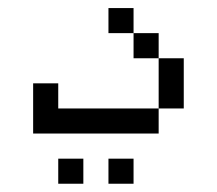

<svg xmlns="http://www.w3.org/2000/svg" viewBox="-20 -520 540 478"><path d="M187.5 -62.5V-125H125V-62.5ZM312.5 -62.5V-125H250V-62.5ZM62.5 -312.5Q62.5 -312.5 62.5 -187.5H375V-250H125V-312.5ZM375 -250H437.5Q437.5 -250 437.5 -375H375Q375 -375 375 -250ZM375 -375V-437.5H312.5V-375ZM312.5 -437.5V-500H250V-437.5Z"/></svg>

Font: BFUnifontExMono
Style: Regular
Weight: 500
Version: Version 15.0.06